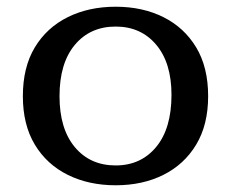

<svg xmlns="http://www.w3.org/2000/svg" viewBox="-20 -542 687 571"><path d="M324 9Q244 9 181.5 -22Q119 -53 83.5 -112Q48 -171 48 -256Q48 -342 83.5 -401Q119 -460 181.5 -491Q244 -522 324 -522Q404 -522 466 -491Q528 -460 563.5 -401Q599 -342 599 -256Q599 -171 563.5 -112Q528 -53 466 -22Q404 9 324 9ZM324 -50Q399 -50 444.5 -105Q490 -160 490 -260Q490 -355 444.5 -409Q399 -463 324 -463Q248 -463 202.5 -408.5Q157 -354 157 -256Q157 -159 202.5 -104.5Q248 -50 324 -50Z"/></svg>

Font: Montagu Slab 16pt
Style: Regular
Weight: 400
Designer: Florian Karsten
Foundry: Florian Karsten
Version: Version 1.000; ttfautohint (v1.8.3)